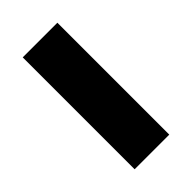

<svg xmlns="http://www.w3.org/2000/svg" viewBox="-21 -750 239 239"><g transform="rotate(45 98.5 -630.5)"><path d="M0 -600V-661H197V-600Z"/></g></svg>

Font: Saira Condensed Medium
Style: Regular
Weight: 500
Width: 3
Designer: Hector Gatti with collaboration of the Omnibus-Type team
Foundry: Omnibus-Type
Version: Version 1.101